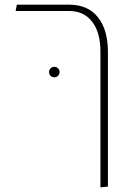

<svg xmlns="http://www.w3.org/2000/svg" viewBox="-20 -604 559 822"><path d="M410 198V-382Q410 -465 374.5 -511Q339 -557 276 -557H47L52 -584H276Q356 -584 399 -530.5Q442 -477 442 -382V195ZM213 -273Q203 -273 196.5 -279.5Q190 -286 190 -296Q190 -305 196.5 -311.5Q203 -318 213 -318Q222 -318 228.5 -311.5Q235 -305 235 -296Q235 -286 228.5 -279.5Q222 -273 213 -273Z"/></svg>

Font: Noto Sans Hebrew Light
Style: Regular
Weight: 100
Version: Version 3.000